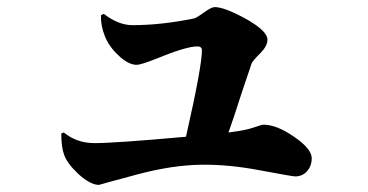

<svg xmlns="http://www.w3.org/2000/svg" viewBox="-20 -537 1040 542"><path d="M646 -166Q676 -170 699 -178Q719 -185 724 -185Q761 -185 810 -151Q860 -117 860 -90Q860 -69 847 -54Q834 -39 813 -39Q806 -39 715 -56Q626 -73 549 -72Q467 -71 369 -45Q257 -15 260 -15Q235 -15 201 -46Q170 -75 161 -100Q153 -121 153 -160L160 -163Q197 -133 247 -133Q305 -133 505 -151Q550 -349 550 -395Q550 -406 537 -406Q506 -406 423 -372Q378 -354 366 -354Q342 -354 314 -381Q288 -405 276 -435Q264 -465 265 -494L273 -498Q314 -466 354 -466Q435 -466 528 -485Q534 -486 556 -502Q577 -517 586 -517Q613 -517 672 -485Q735 -450 735 -425Q735 -407 715 -387Q692 -364 690 -357L662 -274Q639 -202 625 -163Z"/></svg>

Font: Source Han Serif CN Heavy
Style: Regular
Weight: 900
Designer: Ryoko NISHIZUKA  (kana & ideographs); Frank Grießhammer (Latin, Greek & Cyrillic); Wenlong ZHANG  (bopomofo); Sandoll Co
Foundry: Adobe Systems Incorporated
Version: Version 1.000;PS 1;hotconv 16.6.53;makeotf.lib2.5.65590